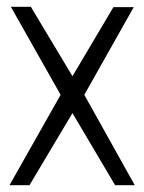

<svg xmlns="http://www.w3.org/2000/svg" viewBox="-20 -547 426 567"><path d="M8 0 159 -267 12 -527H71L194 -322L315 -526H375L229 -267L378 0H320L194 -213L67 0Z"/></svg>

Font: Stick No Bills Light
Style: Regular
Weight: 300
Version: Version 2.000